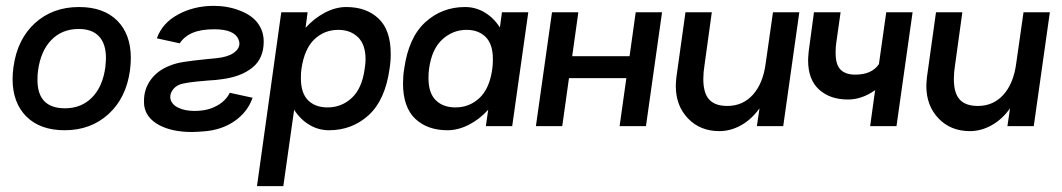

<svg xmlns="http://www.w3.org/2000/svg" viewBox="-20 -431 3630 656"><path d="M23 -161Q23 -181 26 -202Q39 -297 99.5 -352Q160 -407 250 -407Q334 -407 380.5 -360.5Q427 -314 427 -233Q427 -213 424 -190Q411 -96 350.5 -41Q290 14 201 14Q117 14 70 -33Q23 -80 23 -161ZM340 -202Q342 -224 342 -233Q342 -281 318.5 -306.5Q295 -332 249 -332Q192 -332 155.5 -294.5Q119 -257 110 -190Q108 -178 108 -158Q108 -61 202 -61Q258 -61 294.5 -98Q331 -135 340 -202Z M636 20Q568 20 524 -3.5Q480 -27 473 -68Q472 -74 472 -87Q472 -127 495.5 -159Q519 -191 561 -207Q580 -215 608.5 -219.5Q637 -224 687 -229L718 -232Q758 -236 778 -250Q798 -264 798 -282Q798 -289 795 -296Q781 -331 712 -331Q667 -331 638.5 -319Q610 -307 594 -283L516 -300Q534 -352 588.5 -381.5Q643 -411 710 -411Q758 -411 799 -395Q841 -379 861 -351.5Q881 -324 881 -289Q881 -232 843.5 -201Q806 -170 743 -161Q717 -157 692 -156Q680 -155 653.5 -152.5Q627 -150 608 -146Q585 -142 572.5 -127Q560 -112 562 -95Q566 -74 589 -63Q612 -52 644 -52Q676 -52 699 -60Q747 -77 765 -114L843 -97Q826 -48 781 -17Q736 14 674 18Q648 20 636 20Z M1315 -247Q1315 -220 1311 -196Q1296 -89 1239.5 -37.5Q1183 14 1104 14Q1068 14 1037 -4.5Q1006 -23 985 -56L948 205H858L941 -389H1031L1024 -336Q1054 -369 1090.5 -388Q1127 -407 1163 -407Q1232 -407 1273.5 -367.5Q1315 -328 1315 -247ZM1229 -228Q1229 -279 1203 -304Q1177 -329 1136 -329Q1088 -329 1054 -296.5Q1020 -264 1010 -196Q1008 -184 1008 -164Q1008 -113 1032.5 -88.5Q1057 -64 1099 -64Q1147 -64 1182 -96.5Q1217 -129 1226 -196Q1229 -214 1229 -228Z M1785 -389 1730 0H1640L1648 -56Q1618 -23 1581.5 -4.5Q1545 14 1509 14Q1440 14 1398.5 -25.5Q1357 -65 1357 -146Q1357 -172 1361 -196Q1376 -303 1433 -355Q1490 -407 1569 -407Q1605 -407 1636 -388.5Q1667 -370 1688 -337L1695 -389ZM1662 -196Q1664 -208 1664 -229Q1664 -280 1639.5 -304.5Q1615 -329 1574 -329Q1527 -329 1491 -296Q1455 -263 1446 -196Q1444 -185 1444 -164Q1444 -113 1469 -88.5Q1494 -64 1536 -64Q1584 -64 1618.5 -96.5Q1653 -129 1662 -196Z M2152 -389H2242L2187 0H2097L2120 -164H1924L1901 0H1811L1866 -389H1956L1935 -239H2131Z M2711 -389 2656 0H2566L2575 -61Q2548 -23 2512 -3Q2476 17 2438 17Q2372 17 2330.5 -26.5Q2289 -70 2289 -137Q2289 -147 2291 -167L2322 -389H2412L2387 -208Q2383 -184 2383 -161Q2383 -113 2403 -91Q2423 -69 2465 -69Q2518 -69 2552.5 -107.5Q2587 -146 2596 -214L2597 -221L2621 -389Z M3098 -389 3043 0H2953L2970 -123Q2925 -91 2877 -91Q2816 -91 2778.5 -125Q2741 -159 2741 -225Q2741 -233 2743 -255L2761 -389H2852L2837 -283Q2835 -271 2835 -250Q2835 -210 2852 -193Q2869 -176 2902 -176Q2959 -176 2983 -212L3008 -389Z M3567 -389 3512 0H3422L3431 -61Q3404 -23 3368 -3Q3332 17 3294 17Q3228 17 3186.5 -26.5Q3145 -70 3145 -137Q3145 -147 3147 -167L3178 -389H3268L3243 -208Q3239 -184 3239 -161Q3239 -113 3259 -91Q3279 -69 3321 -69Q3374 -69 3408.5 -107.5Q3443 -146 3452 -214L3453 -221L3477 -389Z"/></svg>

Font: Neutral Grotesk
Style: Italic
Weight: 400
Italic angle: -8°
Designer: Nawras Khrais
Foundry: Nawras Khrais
Version: Version 1.000